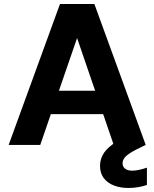

<svg xmlns="http://www.w3.org/2000/svg" viewBox="-20 -720 766 954"><path d="M23 0 278 -700H449L704 0H545L363 -531L180 0ZM134 -153 173 -269H541L579 -153ZM618 214Q579 214 547 202Q515 190 496 165.5Q477 141 477 104Q477 76 490.5 50Q504 24 537 -1Q570 -26 629 -50L672 -69L704 0L655 24Q619 43 604 58Q589 73 589 91Q589 108 601.5 118Q614 128 637 128Q652 128 671 124Q690 120 710 113V199Q690 206 666.5 210Q643 214 618 214Z"/></svg>

Font: DM Sans 9pt Black
Style: Regular
Weight: 900
Version: Version 4.004;gftools[0.9.30]